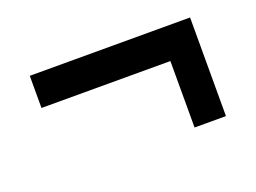

<svg xmlns="http://www.w3.org/2000/svg" viewBox="-54 -487 636 477"><g transform="rotate(-20 263.5 -248.5)"><path d="M475.6 -378.9V-118.2H392.6V-293.9H51.8V-378.9Z"/></g></svg>

Font: Crimson Pro
Style: Bold
Weight: 700
Designer: Jacques Le Bailly
Foundry: Baron von Fonthausen
Version: Version 1.003